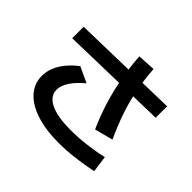

<svg xmlns="http://www.w3.org/2000/svg" viewBox="-174 -1011 1286 1286"><g transform="rotate(45 469.0 -368.0)"><path d="M116.8 -207.2Q116.8 -248 132.8 -287.7Q148.7 -327.3 179.3 -364.7Q209.8 -402.1 253.4 -435.1L363.9 -383.5Q308.8 -337.1 280.5 -293.4Q252.2 -249.8 252.2 -210.8Q252.2 -170.7 282 -142.8Q311.9 -114.8 369.6 -100.5Q427.3 -86.2 511 -86.2Q581.1 -86.2 655.1 -95.1Q729.1 -104 800.5 -120.5L816.3 -3.4Q739.4 13.1 661 22.2Q582.7 31.4 513.6 31.4Q392.4 31.4 302.8 2.4Q213.2 -26.6 165 -80.4Q116.8 -134.2 116.8 -207.2ZM82.8 -637.4 854.7 -655.9V-547.6L82.8 -529ZM486.3 -761.1 613.9 -768.2Q620.2 -673.8 637.1 -586.4Q654 -499 683.1 -413.7Q712.2 -328.3 753.5 -239.4L623.2 -205.1Q584.1 -290.9 556.1 -381.7Q528 -472.5 510.6 -567.6Q493.2 -662.7 486.3 -761.1Z"/></g></svg>

Font: Pretendard JP Variable
Style: Regular
Weight: 400
Designer: Base glyphs from Inter by Rasmus Andersson; Hangul glyphs from Noto Sans CJK(Source Han Sans) by Jang Soo-young and Kang
Foundry: Kil Hyung-jin
Version: Version 1.307;Glyphs 3.2 (3192)